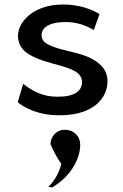

<svg xmlns="http://www.w3.org/2000/svg" viewBox="-20 -505 542 845"><path d="M250 216C239 260 217 294 193 317C199 318 203 319 209 320C282 278 333 203 333 131C333 98 308 70 276 67H275C237 61 208 88 203 120C203 123 202 125 202 129C216 162 234 195 250 216ZM58 -55C115 -10 187 5 257 2C387 -2 453 -69 453 -148C453 -199 419 -230 373 -252C319 -277 245 -283 196 -307C179 -315 163 -327 163 -350C163 -388 204 -404 246 -407C297 -411 340 -403 393 -373L418 -443C361 -478 291 -489 231 -484C123 -475 62 -410 59 -350C59 -285 108 -259 173 -237C217 -222 271 -213 307 -193C324 -184 341 -169 341 -144C341 -100 300 -82 252 -80C195 -76 143 -88 82 -136Z"/></svg>

Font: Bluebird
Style: Li
Weight: 300
Designer: Jasper
Foundry: Cannot Into Space Fonts
Version: Version 0.98